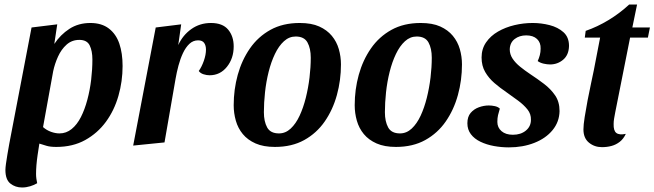

<svg xmlns="http://www.w3.org/2000/svg" viewBox="-20 -632 2904 852"><path d="M230 20Q203 20 186.5 15Q170 10 141 1L24 -9L120 -510L234 -524L221 -437Q248 -478 288 -504Q328 -530 381 -530Q431 -530 463 -505.5Q495 -481 509.5 -438.5Q524 -396 524 -339Q524 -271 505.5 -206.5Q487 -142 450 -91.5Q413 -41 358 -10.5Q303 20 230 20ZM78 200Q48 200 26 182.5Q4 165 4 122Q4 113 6.5 94.5Q9 76 13 52.5Q17 29 21.5 4Q26 -21 31 -44L162 -37Q154 7 147 55Q140 103 140 140Q140 151 141.5 161.5Q143 172 145 181Q132 189 114 194.5Q96 200 78 200ZM244 -40Q274 -40 298 -59.5Q322 -79 339 -112.5Q356 -146 367.5 -189Q379 -232 384.5 -278Q390 -324 390 -368Q390 -406 378 -430.5Q366 -455 332 -455Q299 -455 275.5 -434Q252 -413 237.5 -381Q223 -349 216 -316L171 -68Q187 -54 206.5 -47Q226 -40 244 -40Z M571 14 671 -510 784 -524 771 -432Q791 -476 829 -503Q867 -530 916 -530Q968 -530 992.5 -500.5Q1017 -471 1017 -426Q1017 -373 987 -335.5Q957 -298 910 -298Q897 -298 883 -302.5Q869 -307 862 -317Q875 -335 884.5 -362Q894 -389 894 -412Q894 -430 886 -441.5Q878 -453 859 -453Q837 -453 820.5 -437.5Q804 -422 792 -396.5Q780 -371 772 -341Q764 -311 759 -282L710 0Z M1200 20Q1149 20 1114 4.5Q1079 -11 1057.5 -37Q1036 -63 1026.5 -96.5Q1017 -130 1017 -165Q1017 -235 1035 -300Q1053 -365 1089 -417Q1125 -469 1180 -499.5Q1235 -530 1310 -530Q1362 -530 1396.5 -514.5Q1431 -499 1452.5 -473Q1474 -447 1483.5 -414Q1493 -381 1493 -346Q1493 -276 1475 -210.5Q1457 -145 1421 -93Q1385 -41 1330 -10.5Q1275 20 1200 20ZM1218 -40Q1247 -40 1270 -61.5Q1293 -83 1309.5 -118.5Q1326 -154 1337 -198Q1348 -242 1353.5 -288Q1359 -334 1359 -376Q1359 -417 1344.5 -443.5Q1330 -470 1292 -470Q1263 -470 1240 -449Q1217 -428 1200 -392.5Q1183 -357 1172 -313Q1161 -269 1156 -222.5Q1151 -176 1151 -134Q1151 -93 1165.5 -66.5Q1180 -40 1218 -40Z M1737 20Q1686 20 1651 4.5Q1616 -11 1594.5 -37Q1573 -63 1563.5 -96.5Q1554 -130 1554 -165Q1554 -235 1572 -300Q1590 -365 1626 -417Q1662 -469 1717 -499.5Q1772 -530 1847 -530Q1899 -530 1933.5 -514.5Q1968 -499 1989.5 -473Q2011 -447 2020.5 -414Q2030 -381 2030 -346Q2030 -276 2012 -210.5Q1994 -145 1958 -93Q1922 -41 1867 -10.5Q1812 20 1737 20ZM1755 -40Q1784 -40 1807 -61.5Q1830 -83 1846.5 -118.5Q1863 -154 1874 -198Q1885 -242 1890.5 -288Q1896 -334 1896 -376Q1896 -417 1881.5 -443.5Q1867 -470 1829 -470Q1800 -470 1777 -449Q1754 -428 1737 -392.5Q1720 -357 1709 -313Q1698 -269 1693 -222.5Q1688 -176 1688 -134Q1688 -93 1702.5 -66.5Q1717 -40 1755 -40Z M2238 22Q2205 22 2172 16Q2139 10 2112 -3Q2085 -16 2069.5 -36.5Q2054 -57 2054 -85Q2054 -114 2068.5 -131Q2083 -148 2105 -156Q2127 -164 2149 -164Q2162 -164 2176 -161Q2190 -158 2198 -150Q2193 -134 2190 -121Q2187 -108 2187 -91Q2187 -66 2205.5 -50Q2224 -34 2256 -34Q2291 -34 2313.5 -52.5Q2336 -71 2336 -100Q2337 -126 2320.5 -146.5Q2304 -167 2279 -185.5Q2254 -204 2227 -223Q2199 -242 2174 -263.5Q2149 -285 2133 -312.5Q2117 -340 2117 -377Q2117 -415 2137 -444Q2157 -473 2190 -492Q2223 -511 2263 -520.5Q2303 -530 2344 -530Q2382 -530 2419 -520.5Q2456 -511 2480.5 -489Q2505 -467 2505 -428Q2504 -388 2479 -367Q2454 -346 2421 -346Q2408 -346 2392.5 -349.5Q2377 -353 2366 -361Q2372 -374 2375.5 -387.5Q2379 -401 2379 -416Q2380 -443 2363 -459Q2346 -475 2315 -475Q2285 -475 2264 -459Q2243 -443 2242 -413Q2242 -391 2254.5 -372Q2267 -353 2288 -336Q2309 -319 2333 -303Q2365 -282 2394.5 -259.5Q2424 -237 2443.5 -208.5Q2463 -180 2463 -139Q2462 -91 2432 -54.5Q2402 -18 2351 2Q2300 22 2238 22Z M2651 21Q2618 21 2593.5 1Q2569 -19 2569 -58Q2569 -78 2574.5 -112.5Q2580 -147 2587.5 -187Q2595 -227 2603 -263Q2611 -299 2615 -320L2643 -465H2575L2579 -495Q2631 -513 2680.5 -543Q2730 -573 2772 -612H2807L2786 -510H2864L2855 -465H2776L2710 -133Q2707 -118 2705 -105.5Q2703 -93 2703 -82Q2702 -52 2715 -42Q2728 -32 2757 -38Q2747 -16 2730.5 -3Q2714 10 2694 15.5Q2674 21 2651 21Z"/></svg>

Font: Sansita Swashed Light Medium
Style: Regular
Weight: 500
Version: Version 1.003